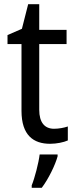

<svg xmlns="http://www.w3.org/2000/svg" viewBox="-20 -679 364 920"><path d="M239 -62C194 -62 168 -92 168 -153V-468H299V-536H168V-659H115L85 -541L16 -511V-468H83V-148C83 -30 141 10 220 10C251 10 285 3 305 -6V-73C288 -67 262 -62 239 -62ZM256 70V61H170C165 103 146 175 132 209V221H180C212 179 245 111 256 70Z"/></svg>

Font: Noto Sans Lao Looped SemiCondensed
Style: Regular
Weight: 400
Width: 4
Designer: Mark Frömberg, Ben Mitchell
Foundry: The Fontpad Ltd
Version: Version 1.002